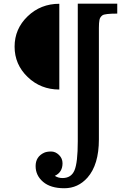

<svg xmlns="http://www.w3.org/2000/svg" viewBox="-20 -752 661 1021"><path d="M271.5 183.1Q289.6 194.8 312.5 194.8Q358.9 194.8 376.2 153.6Q393.6 112.3 393.6 -1V-732.4H603.5V-679.7Q537.6 -679.7 524.9 -670.7Q512.2 -661.6 509 -646.5Q505.9 -631.3 505.9 -604V-10.7Q505.9 123.5 445.3 192.4Q395 249 322 249Q249 249 209.2 215.1Q169.4 181.2 169.4 131.1Q169.4 81.1 214.8 60.1Q229 53.7 252 53.7Q274.9 53.7 293.7 72Q312.5 90.3 312.5 116.2Q312.5 164.1 271.5 183.1ZM295.4 -275.9Q196.3 -275.9 127 -342.5Q57.6 -409.2 57.6 -503.9Q57.6 -598.6 127 -665.3Q196.3 -731.9 295.4 -731.9Z"/></svg>

Font: Arbutus Slab
Style: Regular
Weight: 400
Designer: Karolina Lach
Foundry: Karolina Lach
Version: Version 1.001; ttfautohint (v0.92) -l 10 -r 16 -G 200 -x 7 -